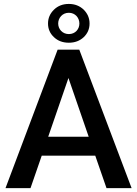

<svg xmlns="http://www.w3.org/2000/svg" viewBox="-20 -966 703 986"><path d="M655.8 0 387.2 -710.9H275.9L8.3 0H136.7L194.3 -166.5H469.2L526.9 0ZM331.5 -565.4 435.5 -263.7H227.5ZM226.6 -845.2C226.6 -817.4 236.8 -793.9 257.3 -774.9C277.3 -755.9 302.7 -746.6 333.5 -746.6C363.8 -746.6 389.2 -755.9 409.7 -774.9C429.7 -793.9 439.9 -817.4 439.9 -845.2C439.9 -873 429.7 -896.5 409.7 -916.5C389.2 -936 363.8 -945.8 333.5 -945.8C302.7 -945.8 277.3 -936 257.3 -916.5C236.8 -896.5 226.6 -873 226.6 -845.2ZM278.8 -845.2C278.8 -874.5 300.8 -900.4 333.5 -900.4C366.2 -900.4 387.7 -874.5 387.7 -845.2C387.7 -815.9 366.2 -791 333.5 -791C300.8 -791 278.8 -816.4 278.8 -845.2Z"/></svg>

Font: Vazirmatn Medium
Style: Regular
Weight: 500
Designer: Saber Rastikerdar
Foundry: Saber Rastikerdar
Version: Version 33.003